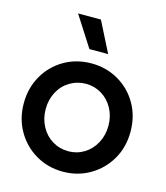

<svg xmlns="http://www.w3.org/2000/svg" viewBox="-119 -885 864 999"><g transform="rotate(15 312.5 -386.0)"><path d="M25 -270Q25 -352 63 -418.5Q101 -485 166.5 -523Q232 -561 313 -561Q393 -561 458.5 -523Q524 -485 562 -419Q600 -353 600 -270Q600 -186 561.5 -120Q523 -54 457.5 -16Q392 22 313 22Q233 22 167.5 -16Q102 -54 63.5 -120.5Q25 -187 25 -270ZM313 -88Q359 -88 397.5 -111.5Q436 -135 458.5 -177Q481 -219 481 -270Q481 -321 458.5 -362.5Q436 -404 397.5 -427.5Q359 -451 313 -451Q266 -451 226.5 -427.5Q187 -404 165 -362.5Q143 -321 143 -270Q143 -219 165.5 -177Q188 -135 227 -111.5Q266 -88 313 -88ZM177 -794H300L383 -630H282Z"/></g></svg>

Font: BLUETTI 2.0 Medium
Style: Italic
Weight: 500
Designer: Stijn de Vries
Foundry: tokotype
Version: Version 2.005;October 31, 2023;FontCreator 14.0.0.2814 64-bi